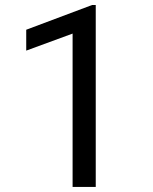

<svg xmlns="http://www.w3.org/2000/svg" viewBox="-20 -734 602 754"><path d="M356 0H265.1V-602.1L83 -535.2V-617.2L341.8 -714.4H356Z"/></svg>

Font: f61972
Style: 5147081
Weight: 400
Designer: Google
Version: Version 2.137; 2017